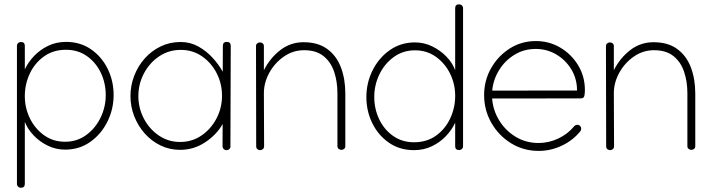

<svg xmlns="http://www.w3.org/2000/svg" viewBox="-20 -690 3305 891"><path d="M281.7 4.4Q239.7 4.4 201.9 -13.9Q164.1 -32.2 136 -61.8Q107.9 -91.3 95.2 -124.5V163.1Q95.2 181.2 77.1 181.2Q69.3 181.2 64 176Q58.6 170.9 58.6 163.1V-477.1Q58.6 -484.9 64 -490Q69.3 -495.1 77.1 -495.1Q95.2 -495.1 95.2 -477.1V-368.2Q110.4 -400.9 137.9 -429.9Q165.5 -459 203.1 -477.3Q240.7 -495.6 286.6 -495.6Q352.5 -495.6 402.3 -461.2Q452.1 -426.8 479.7 -370.6Q507.3 -314.5 507.3 -249Q507.3 -183.6 478.5 -125.5Q449.7 -67.4 398.9 -31.5Q348.1 4.4 281.7 4.4ZM470.7 -248.5Q470.7 -304.7 447.8 -352.5Q424.8 -400.4 383.3 -429.7Q341.8 -459 286.1 -459Q227.5 -459 184.6 -428.5Q141.6 -397.9 118.4 -348.9Q95.2 -299.8 95.2 -243.7Q95.2 -188.5 119.1 -140.1Q143.1 -91.8 185.1 -62Q227.1 -32.2 281.7 -32.2Q337.4 -32.2 379.9 -63.2Q422.4 -94.2 446.5 -143.6Q470.7 -192.9 470.7 -248.5Z M1032.2 -495.6Q1050.8 -495.6 1050.8 -477.1L1049.3 -11.7H1049.8Q1049.8 -3.9 1044.4 1.5Q1039.1 6.8 1031.2 6.8Q1023.4 6.8 1018.1 1.5Q1012.7 -3.9 1012.7 -11.7V-12.2L1013.2 -114.3Q984.9 -64.5 931.9 -29.5Q878.9 5.4 815.9 5.4Q767.1 5.4 725.1 -14.9Q683.1 -35.2 651.9 -70.3Q620.6 -105.5 603 -150.4Q585.4 -195.3 585.4 -244.1Q585.4 -293 602.8 -338.1Q620.1 -383.3 651.6 -418.7Q683.1 -454.1 725.6 -474.6Q768.1 -495.1 818.4 -495.1Q862.8 -495.1 900.1 -474.4Q937.5 -453.6 966.6 -421.9Q995.6 -390.1 1013.7 -356.9L1014.2 -477.1Q1014.2 -495.6 1032.2 -495.6ZM1010.3 -245.6Q1010.3 -301.8 985.6 -350.1Q960.9 -398.4 917.7 -428.5Q874.5 -458.5 818.8 -458.5Q762.7 -458.5 718 -428.2Q673.3 -397.9 647.7 -348.9Q622.1 -299.8 622.1 -244.1Q622.1 -188.5 647.5 -139.9Q672.9 -91.3 716.8 -61.3Q760.7 -31.2 815.9 -31.2Q871.6 -31.2 915.5 -61.5Q959.5 -91.8 984.9 -140.6Q1010.3 -189.5 1010.3 -245.6Z M1168 -475.1V-475.6Q1168 -484.4 1173.8 -488.8Q1179.7 -493.2 1186.5 -493.2Q1193.4 -493.2 1199 -488.8Q1204.6 -484.4 1204.6 -475.6V-364.3Q1233.4 -420.9 1280.8 -457.5Q1328.1 -494.1 1388.7 -494.1Q1456.1 -494.1 1499 -462.4Q1542 -430.7 1562.3 -376.7Q1582.5 -322.8 1582.5 -256.3V-12.2Q1582.5 -3.4 1576.9 1Q1571.3 5.4 1564.5 5.4Q1557.6 5.4 1551.8 1Q1545.9 -3.4 1545.9 -12.2V-256.3Q1545.9 -312.5 1530.3 -357.9Q1514.6 -403.3 1480.7 -430.2Q1446.8 -457 1391.1 -457Q1339.8 -457 1297.4 -427.5Q1254.9 -397.9 1229.7 -352.3Q1204.6 -306.6 1204.6 -257.3L1205.6 -11.2Q1205.6 -2.4 1199.7 2.2Q1193.8 6.8 1187 6.8Q1180.2 6.8 1174.6 2.2Q1168.9 -2.4 1168.9 -11.2Z M1905.8 -493.2Q1947.8 -493.2 1985.6 -474.9Q2023.4 -456.5 2051.8 -427.2Q2080.1 -397.9 2092.3 -364.3V-651.9Q2092.3 -669.9 2110.4 -669.9Q2118.2 -669.9 2123.5 -664.8Q2128.9 -659.7 2128.9 -651.9V-11.7Q2128.9 -3.9 2123.5 1.2Q2118.2 6.3 2110.4 6.3Q2092.3 6.3 2092.3 -11.7V-120.6Q2077.6 -88.4 2050 -59.1Q2022.5 -29.8 1984.6 -11.5Q1946.8 6.8 1900.9 6.8Q1835 6.8 1785.2 -27.6Q1735.4 -62 1707.8 -118.2Q1680.2 -174.3 1680.2 -239.7Q1680.2 -305.7 1709 -363.5Q1737.8 -421.4 1788.8 -457.3Q1839.8 -493.2 1905.8 -493.2ZM1716.8 -240.2Q1716.8 -184.6 1739.7 -136.5Q1762.7 -88.4 1804.4 -59.1Q1846.2 -29.8 1901.4 -29.8Q1960.4 -29.8 2003.2 -60.3Q2045.9 -90.8 2069.1 -140.1Q2092.3 -189.5 2092.3 -245.1Q2092.3 -300.8 2068.4 -348.9Q2044.4 -397 2002.4 -426.8Q1960.4 -456.5 1905.8 -456.5Q1850.6 -456.5 1807.9 -425.8Q1765.1 -395 1741 -345.5Q1716.8 -295.9 1716.8 -240.2Z M2480 10.3Q2409.2 10.3 2351.8 -25.1Q2294.4 -60.5 2260.5 -119.6Q2226.6 -178.7 2226.6 -249Q2226.6 -315.9 2258.5 -372.8Q2290.5 -429.7 2345 -464.6Q2399.4 -499.5 2466.8 -499.5Q2528.8 -499.5 2580.6 -468.8Q2632.3 -438 2663.3 -386.5Q2694.3 -335 2694.3 -271.5Q2694.3 -257.8 2691.9 -245.6Q2689.5 -233.4 2675.3 -233.4L2263.7 -232.9Q2268.1 -177.2 2297.1 -130.4Q2326.2 -83.5 2373.5 -54.9Q2420.9 -26.4 2479.5 -26.4Q2526.4 -26.4 2570.6 -47.1Q2614.7 -67.9 2644.5 -104Q2649.9 -110.8 2659.2 -110.8Q2667 -110.8 2672.1 -105.5Q2677.2 -100.1 2677.2 -92.3Q2677.2 -85.9 2672.9 -80.6Q2637.7 -37.6 2586.4 -13.7Q2535.2 10.3 2480 10.3ZM2657.7 -271Q2657.7 -324.2 2631.6 -367.7Q2605.5 -411.1 2562 -437Q2518.6 -462.9 2466.3 -462.9Q2411.6 -462.9 2367.7 -436Q2323.7 -409.2 2296.4 -365.2Q2269 -321.3 2264.2 -269.5L2657.7 -270Z M2792 -475.1V-475.6Q2792 -484.4 2797.9 -488.8Q2803.7 -493.2 2810.5 -493.2Q2817.4 -493.2 2823 -488.8Q2828.6 -484.4 2828.6 -475.6V-364.3Q2857.4 -420.9 2904.8 -457.5Q2952.1 -494.1 3012.7 -494.1Q3080.1 -494.1 3123 -462.4Q3166 -430.7 3186.3 -376.7Q3206.5 -322.8 3206.5 -256.3V-12.2Q3206.5 -3.4 3200.9 1Q3195.3 5.4 3188.5 5.4Q3181.6 5.4 3175.8 1Q3169.9 -3.4 3169.9 -12.2V-256.3Q3169.9 -312.5 3154.3 -357.9Q3138.7 -403.3 3104.7 -430.2Q3070.8 -457 3015.1 -457Q2963.9 -457 2921.4 -427.5Q2878.9 -397.9 2853.8 -352.3Q2828.6 -306.6 2828.6 -257.3L2829.6 -11.2Q2829.6 -2.4 2823.7 2.2Q2817.9 6.8 2811 6.8Q2804.2 6.8 2798.6 2.2Q2793 -2.4 2793 -11.2Z"/></svg>

Font: Manjari Thin
Style: Regular
Weight: 100
Designer: Santhosh Thottingal <santhosh.thottingal@gmail.com>
Version: Version 2.000